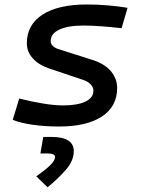

<svg xmlns="http://www.w3.org/2000/svg" viewBox="-20 -547 626 845"><path d="M239.7 9.8Q176.3 9.8 123 2Q69.8 -5.9 36.1 -19.5L64.5 -113.3Q121.1 -99.1 171.1 -91.1Q221.2 -83 256.3 -83Q320.3 -83 355.7 -99.9Q391.1 -116.7 391.1 -147.5Q391.1 -162.6 379.2 -175.5Q367.2 -188.5 344.7 -195.8L198.2 -245.1Q149.9 -261.2 124 -290.5Q98.1 -319.8 98.1 -356.4Q98.1 -438 167.2 -482.7Q236.3 -527.3 362.8 -527.3Q407.2 -527.3 453.9 -523.4Q500.5 -519.5 541.5 -512.7L515.1 -422.9Q469.2 -428.2 425.5 -431.4Q381.8 -434.6 348.1 -434.6Q278.8 -434.6 241 -416.7Q203.1 -398.9 203.1 -366.2Q203.1 -354.5 212.4 -345Q221.7 -335.4 239.7 -330.1L388.7 -282.7Q440.4 -266.1 468 -233.6Q495.6 -201.2 495.6 -159.2Q495.6 -78.6 428.7 -34.4Q361.8 9.8 239.7 9.8ZM189.5 277.3 139.6 229Q182.1 199.2 202.1 179Q222.2 158.7 222.2 144Q222.2 128.4 189.5 128.4H157.7L170.4 55.7H207Q304.7 55.7 304.7 118.2Q304.7 160.6 270 200.2Q235.4 239.7 189.5 277.3Z"/></svg>

Font: Cascadia Code PL
Style: Italic
Weight: 400
Italic angle: -10°
Monospace: yes
Designer: Aaron Bell
Foundry: Saja Typeworks
Version: Version 2404.023